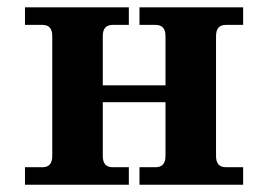

<svg xmlns="http://www.w3.org/2000/svg" viewBox="-20 -509 750 529"><path d="M649.9 0H364.3V-48.3H408.7Q436 -48.3 436 -79.1V-227.5H263.2V-79.1Q263.2 -48.3 290 -48.3H335V0H48.8V-48.3H97.2Q124 -48.3 124 -79.1V-409.7Q124 -440.4 97.2 -440.4H48.8V-488.8H335V-440.4H290Q263.2 -440.4 263.2 -409.7V-273.9H436V-409.7Q436 -440.4 408.7 -440.4H364.3V-488.8H649.9V-440.4H602.1Q575.2 -440.4 575.2 -409.7V-79.1Q575.2 -48.3 602.1 -48.3H649.9Z"/></svg>

Font: Munson
Style: Bold
Weight: 700
Designer: Paul James MIller
Foundry: High-Logic / Made with FontCreator
Version: Version 2.10;May 5, 2019;FontCreator 11.5.0.2430 64-bit